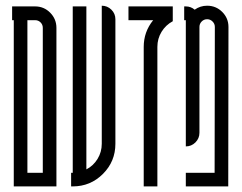

<svg xmlns="http://www.w3.org/2000/svg" viewBox="-20 -666 865 686"><path d="M77.9 -593.9V-48.7H132.9V-566.4Q132.9 -578.1 124.9 -586Q117 -593.9 105.4 -593.9ZM29.2 -593.9H23.3V-643.1H105.4Q137 -643.1 159.3 -620.6Q181.6 -598.1 181.6 -566.4V0H29.2Z M392.3 -152.4Q392.3 -89.1 347.8 -44.6Q303.2 0 239.9 0H234.1V-48.7H239.9V-643.1H288.6V-60.8Q313.6 -73.7 328.6 -98.3Q343.6 -122.9 343.6 -152.4V-645.6Q363.6 -645.6 378 -631.4Q392.3 -617.2 392.3 -597.3Z M439 -593.9V-643.1H597.3V-590.2Q572.3 -576.8 557.3 -552.5Q542.3 -528.1 542.3 -498.5V0H493.5V-498.5Q493.5 -552.3 527.3 -593.9Z M643.9 -593.9H638.1V-643.1H643.9Q661.8 -643.1 675.6 -631.4Q695.5 -645.6 720.1 -645.6Q751.8 -645.6 774.1 -623.3Q796.3 -601 796.3 -569.8L795.5 0H643.9V-48.7H746.8L747.6 -569.8Q747.6 -581 739.5 -589.1Q731.4 -597.3 720.1 -597.3Q708.5 -597.3 700.5 -589.1Q692.6 -581 692.6 -569.8V-191.6Q692.6 -171.6 678.3 -157.2Q663.9 -142.9 643.9 -142.9Z"/></svg>

Font: Marapfhont
Style: Book
Weight: 400
Version: Version 0.15